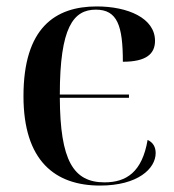

<svg xmlns="http://www.w3.org/2000/svg" viewBox="-20 -567 542 597"><path d="M291 10C409 10 464 -43 464 -91C464 -110 456 -124 439 -132C422 -32 373 0 305 0C208 0 167 -68 166 -263H381V-273H166C166 -482 208 -537 278 -537C345 -537 362 -487 362 -375C434 -375 462 -399 462 -440C462 -511 377 -547 281 -547C151 -547 53 -480 53 -268C53 -67 151 10 291 10Z"/></svg>

Font: Noto Serif Display Medium
Style: Regular
Weight: 500
Designer: Monotype Design Team
Foundry: Monotype Imaging Inc.
Version: Version 2.009